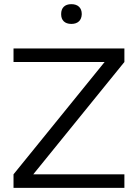

<svg xmlns="http://www.w3.org/2000/svg" viewBox="-20 -903 662 923"><path d="M578 -670H45V-605H483L45 -65V0H578V-65H140L578 -605ZM274 -834C274 -806 291 -788 323 -788C355 -788 372 -806 373 -834V-836C373 -865 355 -883 323 -883C291 -883 274 -865 274 -836Z"/></svg>

Font: LT Wave Alt Light
Style: Regular
Weight: 300
Designer: Daniel Lyons
Version: Version 2.5 (Glyphs App)